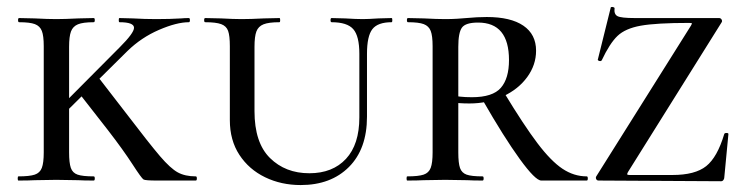

<svg xmlns="http://www.w3.org/2000/svg" viewBox="-20 -520 2150 553"><path d="M33 -12Q65 -12 80 -17Q95 -22 100.5 -36.5Q106 -51 106 -81V-387Q106 -417 100.5 -431Q95 -445 80.5 -450.5Q66 -456 35 -456Q32 -456 32 -462Q32 -468 35 -468L80 -467Q118 -465 142 -465Q166 -465 206 -467L250 -468Q253 -468 253 -462Q253 -456 250 -456Q219 -456 204.5 -450Q190 -444 184.5 -429.5Q179 -415 179 -385V-81Q179 -51 184 -36.5Q189 -22 203.5 -17Q218 -12 250 -12Q253 -12 253 -6Q253 0 250 0Q221 0 205 -1L142 -2L80 -1Q63 0 33 0Q31 0 31 -6Q31 -12 33 -12ZM291 -145 209 -250 262 -299 340 -198Q411 -105 441 -70Q471 -35 492 -23.5Q513 -12 544 -12Q547 -12 547 -6Q547 0 544 0H431Q399 0 393.5 -3Q388 -6 361.5 -47Q335 -88 291 -145ZM366 -440Q366 -456 324 -456Q322 -456 322 -462Q322 -468 324 -468L363 -467Q397 -465 430 -465Q470 -465 502 -467Q511 -468 524 -468Q527 -468 527 -462Q527 -456 524 -456Q489 -456 438 -434Q387 -412 347 -373L156 -184L128 -186L325 -384Q366 -425 366 -440Z M935 -456Q932 -456 932 -462Q932 -468 935 -468L974 -467Q1006 -465 1025 -465Q1040 -465 1070 -467L1108 -468Q1110 -468 1110 -462Q1110 -456 1108 -456Q1068 -456 1052.5 -436Q1037 -416 1037 -365V-184Q1037 -91 985 -39Q933 13 846 13Q790 13 743.5 -9.5Q697 -32 669.5 -74Q642 -116 642 -174V-387Q642 -417 637 -431Q632 -445 617 -450.5Q602 -456 571 -456Q568 -456 568 -462Q568 -468 571 -468L617 -467Q653 -465 676 -465Q702 -465 740 -467L785 -468Q787 -468 787 -462Q787 -456 785 -456Q754 -456 739 -450Q724 -444 718.5 -429.5Q713 -415 713 -385V-200Q713 -109 757.5 -65Q802 -21 871 -21Q938 -21 976.5 -62.5Q1015 -104 1015 -182V-365Q1015 -416 997.5 -436Q980 -456 935 -456Z M1370 0Q1342 0 1326 -1L1262 -2L1200 -1Q1183 0 1153 0Q1151 0 1151 -6Q1151 -12 1153 -12Q1185 -12 1200 -17Q1215 -22 1220.5 -36.5Q1226 -51 1226 -81V-387Q1226 -417 1220.5 -431Q1215 -445 1200.5 -450.5Q1186 -456 1155 -456Q1152 -456 1152 -462Q1152 -468 1155 -468L1201 -467Q1239 -465 1262 -465Q1281 -465 1296.5 -466Q1312 -467 1323 -468Q1355 -471 1382 -471Q1451 -471 1487.5 -446Q1524 -421 1524 -374Q1524 -333 1498.5 -298Q1473 -263 1429 -242.5Q1385 -222 1332 -222Q1300 -222 1277 -226L1276 -247Q1301 -240 1339 -240Q1399 -240 1422.5 -267Q1446 -294 1446 -347Q1446 -455 1357 -455Q1321 -455 1310.5 -440.5Q1300 -426 1300 -385V-81Q1300 -50 1305 -36Q1310 -22 1324 -17Q1338 -12 1370 -12Q1373 -12 1373 -6Q1373 0 1370 0ZM1670 0H1539Q1522 0 1477 -62Q1432 -124 1370 -232L1432 -253Q1489 -159 1528 -107.5Q1567 -56 1600 -34Q1633 -12 1670 -12Q1673 -12 1673 -6Q1673 0 1670 0Z M1973 -452Q1973 -454 1965 -454Q1870 -454 1825.5 -446Q1781 -438 1758.5 -416.5Q1736 -395 1713 -346Q1711 -344 1709 -344Q1706 -344 1703.5 -345.5Q1701 -347 1702 -349L1739 -498Q1739 -500 1743 -500Q1746 -500 1748.5 -498.5Q1751 -497 1750 -496Q1748 -479 1758.5 -473.5Q1769 -468 1808 -468H2051Q2056 -468 2058.5 -463.5Q2061 -459 2058 -455L1789 -25Q1786 -20 1786.5 -18Q1787 -16 1793 -16H1917Q1982 -16 2014 -41.5Q2046 -67 2066 -134Q2067 -137 2072.5 -137Q2078 -137 2078 -134L2066 -8Q2066 -5 2063.5 -1.5Q2061 2 2057 2L1704 0Q1699 0 1697 -4.5Q1695 -9 1698 -13L1970 -446Z"/></svg>

Font: Cormorant SC Medium
Style: Regular
Weight: 500
Designer: Christian Thalmann (Catharsis Fonts)
Foundry: Catharsis Fonts
Version: Version 4.000